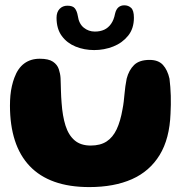

<svg xmlns="http://www.w3.org/2000/svg" viewBox="-20 -688 730 742"><path d="M325 35Q248 35 190.5 14.5Q133 -6 94.8 -46.2Q56.5 -86.5 37.5 -145.2Q18.5 -204 18.5 -280Q18.5 -300 20.2 -319Q22 -338 26 -355.5Q30 -373 35.5 -387.5Q49 -424.5 73.8 -442.8Q98.5 -461 133.5 -461Q168 -461 184.8 -449.5Q201.5 -438 207.2 -420.8Q213 -403.5 214 -386.5Q214.5 -375.5 214.8 -363Q215 -350.5 215.5 -337.8Q216 -325 216.5 -313Q217 -301 218 -291Q221.5 -239.5 233.2 -202.5Q245 -165.5 268.5 -145.5Q292 -125.5 330.5 -125.5Q367.5 -125.5 391.8 -141.2Q416 -157 430.8 -188.2Q445.5 -219.5 453.5 -266Q456.5 -281 458.2 -295.8Q460 -310.5 461.2 -325Q462.5 -339.5 464.5 -354.5Q466.5 -369.5 469.5 -384Q478 -417 498.2 -436.8Q518.5 -456.5 558 -456.5Q592 -456.5 609.8 -437Q627.5 -417.5 635 -384Q637 -368.5 638.2 -351.8Q639.5 -335 640 -318Q640.5 -301 640.2 -283.5Q640 -266 639 -249Q635.5 -152 597 -89Q558.5 -26 489.8 4.5Q421 35 325 35ZM344 -494.5Q305.5 -494.5 272.2 -508Q239 -521.5 218.8 -549Q198.5 -576.5 198.5 -619.5Q198.5 -641 210.2 -653.5Q222 -666 240.5 -666Q261.5 -666 269.5 -655.5Q277.5 -645 280.5 -627.5Q285 -596 303.8 -581Q322.5 -566 346.5 -566Q367 -566 382.8 -573.2Q398.5 -580.5 409.2 -595.8Q420 -611 424.5 -634.5Q428.5 -652 437.8 -659.8Q447 -667.5 460.5 -667.5Q476 -667.5 486.8 -657.5Q497.5 -647.5 497.5 -619.5Q497.5 -577.5 475 -549.8Q452.5 -522 417.5 -508.2Q382.5 -494.5 344 -494.5Z"/></svg>

Font: Gluten SemiBold
Style: Regular
Weight: 600
Designer: Tyler Finck
Foundry: Etcetera Type Company
Version: Version 1.300